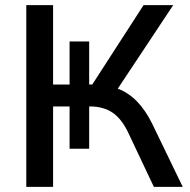

<svg xmlns="http://www.w3.org/2000/svg" viewBox="-20 -725 737 745"><path d="M82 0V-705H186V-397H250V-564H326V-397H338L537 -705H652L437 -381Q479 -365 511.5 -331.5Q544 -298 569 -248L689 0H577L480 -205Q454 -262 418 -287Q382 -312 329 -312H326V-148H250V-312H186V0Z"/></svg>

Font: Nunito Sans SemiBold
Style: Regular
Weight: 600
Designer: Vernon Adams
Foundry: Vernon Adams
Version: Version 3.101; ttfautohint (v1.8.4.7-5d5b);gftools[0.9.27]